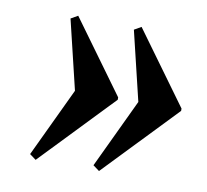

<svg xmlns="http://www.w3.org/2000/svg" viewBox="-58 -638 610 567"><g transform="rotate(10 247.5 -354.5)"><path d="M273 -134 254 -148 352 -355 302 -563 323 -575 481 -358V-351ZM83 -134 64 -148 162 -355 112 -563 133 -575 291 -358V-351Z"/></g></svg>

Font: Platypi Medium
Style: Italic
Weight: 500
Italic angle: -13°
Designer: David Sargent
Foundry: Bolt Cutter Type
Version: Version 1.200; ttfautohint (v1.8.4.7-5d5b)